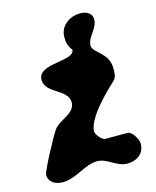

<svg xmlns="http://www.w3.org/2000/svg" viewBox="-111 -751 723 888"><g transform="rotate(-15 250.5 -307.0)"><path d="M13 7C13 44 46 60 80 60C144 60 197 7 257 7C304 7 340 54 390 54C434 54 473 30 473 -20C473 -40 449 -83 427 -83H320C305 -83 279 -115 279 -129C279 -195 393 -301 427 -333C443 -350 441 -370 441 -391C441 -464 366 -482 366 -517C366 -558 414 -587 414 -630C414 -663 385 -674 357 -674C307 -674 259 -640 259 -586C259 -560 262 -547 280 -520C278 -466 106 -502 106 -423C106 -356 214 -351 214 -287C214 -233 142 -224 113 -187C93 -160 13 -10 13 7Z"/></g></svg>

Font: Charger
Style: Overspray
Weight: 400
Designer: Jasper
Foundry: Cannot Into Space Fonts
Version: Version 0.980